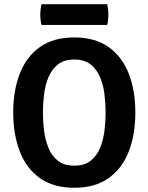

<svg xmlns="http://www.w3.org/2000/svg" viewBox="-20 -874 702 908"><path d="M42.5 -342Q42.5 -446 73.8 -526.2Q105 -606.5 169 -651.8Q233 -697 331 -697Q430 -697 494 -651.2Q558 -605.5 589 -525.5Q620 -445.5 620 -342Q620 -237.5 588.8 -157.2Q557.5 -77 493.5 -31.5Q429.5 14 331 14Q232.5 14 168.5 -31.8Q104.5 -77.5 73.5 -158Q42.5 -238.5 42.5 -342ZM183 -342Q183 -299.5 188.5 -255.5Q194 -211.5 209.5 -174Q225 -136.5 254.2 -113.5Q283.5 -90.5 331 -90.5Q379 -90.5 408.2 -113.5Q437.5 -136.5 453 -174Q468.5 -211.5 474 -255.5Q479.5 -299.5 479.5 -342Q479.5 -384.5 474 -428.5Q468.5 -472.5 453 -509.5Q437.5 -546.5 408.2 -569.5Q379 -592.5 331 -592.5Q283.5 -592.5 254.2 -569.5Q225 -546.5 209.5 -509.5Q194 -472.5 188.5 -428.5Q183 -384.5 183 -342ZM176.5 -756Q170.5 -779 170.5 -804.5Q170.5 -829.5 176.5 -854H487Q490 -840.5 491.2 -830.5Q492.5 -820.5 492.5 -806Q492.5 -780 487 -756Z"/></svg>

Font: Signika SC SemiBold
Style: Regular
Weight: 600
Designer: Anna Giedryś
Foundry: Anna Giedryś
Version: Version 2.000; ttfautohint (v1.8.3) -l 8 -r 50 -G 200 -x 9 -